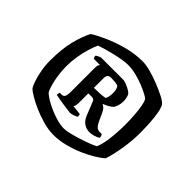

<svg xmlns="http://www.w3.org/2000/svg" viewBox="-119 -903 855 855"><g transform="rotate(45 308.0 -475.5)"><path d="M296 -219Q265 -219 231 -228.5Q197 -238 166.5 -251.5Q136 -265 114.5 -278Q93 -291 86 -298Q79 -306 71 -329Q63 -352 57.5 -382Q52 -412 52 -442Q52 -517 65 -568Q78 -619 96 -654Q119 -669 159 -687Q199 -705 248 -718.5Q297 -732 347 -732Q368 -732 397.5 -724Q427 -716 457 -704Q487 -692 510.5 -680Q534 -668 542 -658Q548 -651 552.5 -632.5Q557 -614 559.5 -590Q562 -566 563 -542Q564 -518 564 -501Q564 -448 555 -395Q546 -342 535 -310Q522 -298 497 -282.5Q472 -267 439 -252.5Q406 -238 369 -228.5Q332 -219 296 -219ZM309 -272Q323 -272 345.5 -277.5Q368 -283 392 -290.5Q416 -298 436.5 -306Q457 -314 469 -320Q480 -344 485.5 -387Q491 -430 491 -477Q491 -507 489 -535.5Q487 -564 483 -587Q479 -610 473 -620Q470 -625 453 -634Q436 -643 412.5 -652.5Q389 -662 362.5 -668.5Q336 -675 311 -675Q297 -675 275.5 -671.5Q254 -668 231 -662.5Q208 -657 187.5 -651Q167 -645 156 -641Q148 -624 139.5 -596.5Q131 -569 126 -537.5Q121 -506 121 -479Q121 -435 129.5 -395.5Q138 -356 148 -338Q162 -324 191 -308.5Q220 -293 252.5 -282.5Q285 -272 309 -272ZM279 -341Q276 -341 262 -343Q248 -345 230.5 -347.5Q213 -350 199 -352.5Q185 -355 181 -356Q181 -361 182 -365Q183 -369 184 -372H196Q206 -372 211 -379.5Q216 -387 216 -412V-558Q216 -575 219.5 -580Q223 -585 223 -586H184Q182 -589 181 -593Q180 -597 179 -600Q182 -604 191.5 -608.5Q201 -613 205 -613H346Q361 -610 379 -601Q397 -592 403 -584Q407 -579 409.5 -567.5Q412 -556 412 -546Q412 -530 408 -518Q404 -506 399 -498Q392 -491 380 -484Q368 -477 356 -473V-470Q364 -467 370 -460Q376 -453 382 -440L395 -411Q403 -393 411.5 -383.5Q420 -374 434 -374H446Q448 -372 450 -367Q452 -362 452 -356Q442 -349 427 -345Q412 -341 402 -341Q382 -341 366 -351.5Q350 -362 340 -387L316 -447Q314 -454 309.5 -457Q305 -460 298 -460H276V-400Q276 -391 274 -383.5Q272 -376 269 -373L314 -368Q315 -365 316 -361.5Q317 -358 317 -354Q311 -349 299 -345Q287 -341 279 -341ZM276 -495Q293 -495 312 -496Q331 -497 345 -500Q349 -508 351 -517Q353 -526 353 -539Q353 -551 350.5 -560.5Q348 -570 342 -576Q333 -579 319.5 -580Q306 -581 299 -581Q286 -581 281 -574.5Q276 -568 276 -556Z"/></g></svg>

Font: Texturina Medium 12pt
Style: Bold
Weight: 700
Version: Version 1.002